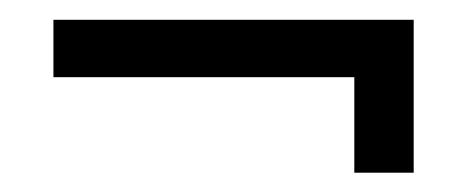

<svg xmlns="http://www.w3.org/2000/svg" viewBox="-20 -292 472 194"><path d="M338 -117.5H398V-272H34V-214H338Z"/></svg>

Font: Anybody
Style: Regular
Weight: 400
Designer: Tyler Finck
Foundry: Etcetera Type Company
Version: Version 1.110